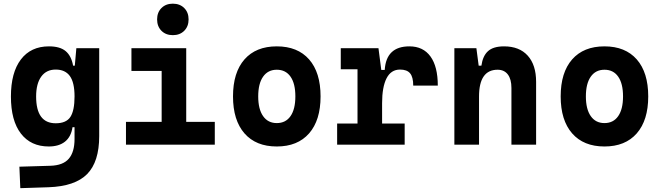

<svg xmlns="http://www.w3.org/2000/svg" viewBox="-20 -776 3556 1030"><path d="M88.9 233.4 84 118.2 250 113.3Q318.4 111.3 349.1 75.4Q379.9 39.6 379.9 -30.3V-93.8H369.1Q361.3 -42 328.6 -16.1Q295.9 9.8 241.7 9.8Q145.5 9.8 92 -59.6Q38.6 -128.9 38.6 -258.3Q38.6 -386.7 92 -457Q145.5 -527.3 242.7 -527.3Q301.8 -527.3 332.3 -501.7Q362.8 -476.1 372.1 -423.8H381.3L389.6 -517.6H512.2V-45.9Q512.2 92.3 447.3 158Q382.3 223.6 240.2 228.5ZM379.9 -258.3Q379.9 -333.5 354.7 -368.2Q329.6 -402.8 278.8 -402.8Q228.5 -402.8 201.2 -365Q173.8 -327.1 173.8 -258.3Q173.8 -114.7 278.8 -114.7Q335.4 -114.7 357.7 -148.9Q379.9 -183.1 379.9 -258.3Z M655.8 0V-122.1H847.2V-395.5H685.1V-517.6H979V-122.1H1132.3V0ZM907.2 -587.4Q869.6 -587.4 846.2 -610.8Q822.8 -634.3 822.8 -671.9Q822.8 -709.5 846.2 -732.9Q869.6 -756.3 907.2 -756.3Q944.8 -756.3 968.3 -732.9Q991.7 -709.5 991.7 -671.9Q991.7 -634.3 968.3 -610.8Q944.8 -587.4 907.2 -587.4Z M1464.8 9.8Q1353 9.8 1291.5 -60.5Q1230 -130.9 1230 -258.8Q1230 -387.2 1291.5 -457.3Q1353 -527.3 1464.8 -527.3Q1576.7 -527.3 1638.2 -457.3Q1699.7 -387.2 1699.7 -258.8Q1699.7 -130.9 1638.2 -60.5Q1576.7 9.8 1464.8 9.8ZM1464.8 -115.7Q1512.7 -115.7 1538.6 -153.1Q1564.5 -190.4 1564.5 -258.8Q1564.5 -327.6 1538.6 -364.7Q1512.7 -401.9 1464.8 -401.9Q1417.5 -401.9 1391.4 -364.7Q1365.2 -327.6 1365.2 -258.8Q1365.2 -190.4 1391.4 -153.1Q1417.5 -115.7 1464.8 -115.7Z M2029.8 -222.7V-113.3H2150.9V0H1788.6V-113.3H1897.9V-404.3H1808.1V-517.6H2010.3L2025.4 -400.9H2043.9Q2051.8 -527.3 2176.3 -527.3Q2250 -527.3 2289.3 -473.1Q2328.6 -418.9 2328.6 -316.9H2196.8Q2196.8 -362.8 2179.9 -382.8Q2163.1 -402.8 2126 -402.8Q2077.6 -402.8 2053.7 -356Q2029.8 -309.1 2029.8 -222.7Z M2723.6 0V-304.2Q2723.6 -351.1 2704.3 -376.5Q2685.1 -401.9 2649.4 -401.9Q2549.8 -401.9 2549.8 -258.3V0H2417.5V-517.6H2535.6L2547.9 -423.8H2562.5Q2569.8 -476.1 2598.1 -501.7Q2626.5 -527.3 2684.1 -527.3Q2766.1 -527.3 2811 -477.5Q2856 -427.7 2856 -336.9V0Z M3222.7 9.8Q3110.8 9.8 3049.3 -60.5Q2987.8 -130.9 2987.8 -258.8Q2987.8 -387.2 3049.3 -457.3Q3110.8 -527.3 3222.7 -527.3Q3334.5 -527.3 3396 -457.3Q3457.5 -387.2 3457.5 -258.8Q3457.5 -130.9 3396 -60.5Q3334.5 9.8 3222.7 9.8ZM3222.7 -115.7Q3270.5 -115.7 3296.4 -153.1Q3322.3 -190.4 3322.3 -258.8Q3322.3 -327.6 3296.4 -364.7Q3270.5 -401.9 3222.7 -401.9Q3175.3 -401.9 3149.2 -364.7Q3123 -327.6 3123 -258.8Q3123 -190.4 3149.2 -153.1Q3175.3 -115.7 3222.7 -115.7Z"/></svg>

Font: Cascadia Code PL
Style: Bold
Weight: 700
Monospace: yes
Designer: Aaron Bell
Foundry: Saja Typeworks
Version: Version 2404.023; ttfautohint (v1.8.4)